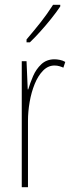

<svg xmlns="http://www.w3.org/2000/svg" viewBox="-20 -783 302 803"><path d="M208 -535Q218 -535 230.5 -532.5Q243 -530 253 -524L245 -500Q239 -503 229 -506Q219 -509 208 -509Q181 -509 160 -487.5Q139 -466 125 -431.5Q111 -397 104 -356.5Q97 -316 97 -277V0H71V-527H91L96 -409H98Q106 -436 118.5 -465Q131 -494 153 -514.5Q175 -535 208 -535ZM232 -756Q216 -732 193.5 -704Q171 -676 148 -650.5Q125 -625 105 -606H91V-618Q125 -658 151 -691Q177 -724 202 -763H232Z"/></svg>

Font: Noto Sans Lao ExtraCondensed Thin
Style: Regular
Weight: 100
Width: 2
Designer: Monotype Design Team
Foundry: Monotype Imaging Inc.
Version: Version 2.003; ttfautohint (v1.8.4.7-5d5b)